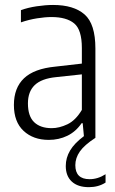

<svg xmlns="http://www.w3.org/2000/svg" viewBox="-20 -570 477 794"><path d="M181.5 8.5Q117.5 8.5 77.5 -28.8Q37.5 -66 37.5 -136Q37.5 -206.5 79.2 -246.2Q121 -286 209 -294.5L318.5 -307V-371.5Q318.5 -447 286.8 -473.2Q255 -499.5 193 -499.5Q166.5 -499.5 133.2 -494.2Q100 -489 66.5 -477.5V-528Q95 -538.5 131.5 -544Q168 -549.5 199.5 -549.5Q285 -549.5 329.8 -510.2Q374.5 -471 374.5 -369.5V0Q329 29.5 310.2 56.5Q291.5 83.5 291.5 113Q291.5 171 350.5 171Q384.5 171 416.5 150.5V185Q387 204 347.5 204Q302 204 277 181Q252 158 252 116.5Q252 82.5 269.8 52.5Q287.5 22.5 327 -7L322 -60.5H317.5Q293.5 -25.5 258.5 -8.5Q223.5 8.5 181.5 8.5ZM95.5 -142.5Q95.5 -89.5 121.2 -64.8Q147 -40 194 -40Q225 -40 258.8 -56Q292.5 -72 318.5 -115.5V-262.5L211.5 -251Q151.5 -245 123.5 -218Q95.5 -191 95.5 -142.5Z"/></svg>

Font: Encode Sans Cnd Lt
Style: Regular
Weight: 300
Width: 3
Designer: Multiple Designers
Foundry: Impallari Type
Version: Version 3.002; ttfautohint (v1.8.3) -l 8 -r 50 -G 200 -x 14 